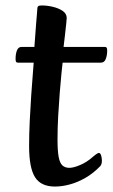

<svg xmlns="http://www.w3.org/2000/svg" viewBox="-20 -671 413 704"><path d="M181.2 13Q130.1 13 108.4 -21.3Q86.7 -55.6 86.7 -135.5Q86.7 -179.9 89.1 -228.8Q91.5 -277.7 94.5 -321.7Q97.5 -365.8 100.2 -397.8Q102.9 -429.8 103.5 -441.3H46Q41 -441.3 39.1 -444Q37.1 -446.7 37.1 -455.1Q37.1 -473.1 42.1 -486Q47.1 -499 59.4 -499H106.1Q107.5 -515.3 109 -537.8Q110.5 -560.3 112.3 -582.5Q114.1 -604.7 115.5 -620.2Q116.8 -635.7 116.8 -638.1Q116.8 -645.2 120 -648.1Q123.2 -651 133.2 -651Q153.5 -651 174.6 -645.8Q195.7 -640.7 210.2 -630.7Q224.6 -620.7 224.6 -604.9Q224.6 -601.8 222.8 -583.8Q220.9 -565.8 218.3 -542.8Q215.8 -519.8 213.1 -499H363.8Q368.7 -499 370.8 -496.6Q373 -494.1 373 -485.4Q373 -468.1 367.8 -454.7Q362.7 -441.3 350 -441.3H209.6Q208.3 -430.8 205.3 -401.3Q202.3 -371.8 199.1 -331.4Q195.9 -291 193.4 -246.4Q190.9 -201.8 190.9 -159.4Q190.9 -118 195.1 -95.5Q199.3 -73.1 209 -64.4Q218.7 -55.6 234.3 -55.6Q249.5 -55.6 273.8 -65.9Q298 -76.1 318.9 -94.6Q329.3 -103.5 334.7 -106.9Q340 -110.3 342.7 -110.3Q347.7 -110.3 350.7 -101.2Q353.6 -92.2 353.6 -82.3Q353.6 -68.5 347.7 -62Q322.3 -35.6 293.8 -19.2Q265.3 -2.7 236.6 5.1Q208 13 181.2 13Z"/></svg>

Font: Briem Hand Thin
Style: Regular
Weight: 100
Designer: Gunnlaugur SE Briem, Eben Sorkin
Foundry: Sorkin Type Co.
Version: Version 1.003